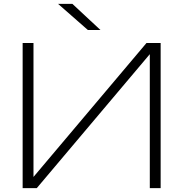

<svg xmlns="http://www.w3.org/2000/svg" viewBox="-20 -972 947 992"><path d="M97 0V-750H153V-14H116L737 -750H810V0H754V-736H791L170 0ZM354 -952 499 -817H434L280 -952Z"/></svg>

Font: Unbounded ExtraLight
Style: Regular
Weight: 250
Designer: Luke Prowse, Jean-Baptiste Morizot, Fátima Lázaro, Florian Runge
Foundry: NaN
Version: Version 1.701;gftools[0.9.28.dev5+ged2979d]